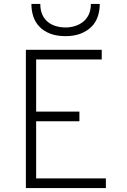

<svg xmlns="http://www.w3.org/2000/svg" viewBox="-20 -952 641 972"><path d="M111 0V-700H495V-651H163V-387H382V-338H163V-49H516V0ZM312 -769Q267 -769 234.5 -781.5Q202 -794 180.5 -816Q159 -838 149 -867.5Q139 -897 139 -932H184Q184 -901 194 -878.5Q204 -856 221.5 -841.5Q239 -827 262.5 -820Q286 -813 312 -813Q336 -813 359 -820Q382 -827 400 -841Q418 -855 429 -877.5Q440 -900 440 -932H485Q485 -897 474.5 -867Q464 -837 442 -815.5Q420 -794 387.5 -781.5Q355 -769 312 -769Z"/></svg>

Font: Transpass ExtraLight
Style: Regular
Weight: 200
Designer: Delve Withrington
Foundry: Delve Fonts
Version: Version 1.001;December 18, 2019;FontCreator 12.0.0.2547 64-b